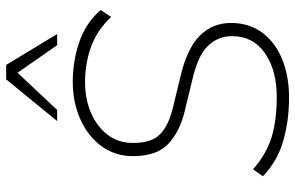

<svg xmlns="http://www.w3.org/2000/svg" viewBox="-192 -784 983 640"><g transform="rotate(-90 300.0 -463.5)"><path d="M295 8Q218 8 150.5 -11.5Q83 -31 33 -79L56 -112Q109 -66 165.5 -49.5Q222 -33 297 -33Q387 -33 443.5 -72.5Q500 -112 500 -182Q500 -229 467 -263Q434 -297 348 -316L249 -340Q182 -356 141 -394.5Q100 -433 100 -512Q100 -572 133.5 -617.5Q167 -663 223.5 -688Q280 -713 349 -713Q417 -713 481 -691Q545 -669 587 -620L564 -585Q520 -632 464.5 -652Q409 -672 347 -672Q290 -672 244 -652Q198 -632 171 -596.5Q144 -561 144 -512Q144 -450 173 -422Q202 -394 258 -380L357 -356Q456 -334 500 -291Q544 -248 544 -186Q544 -124 511 -80.5Q478 -37 422 -14.5Q366 8 295 8ZM217 -765 356 -935H404L507 -765H470L378 -897L254 -765Z"/></g></svg>

Font: Nunito Sans ExtraLight
Style: Italic
Weight: 200
Italic angle: -9°
Designer: Vernon Adams
Foundry: Vernon Adams
Version: Version 3.006; ttfautohint (v1.8.3)